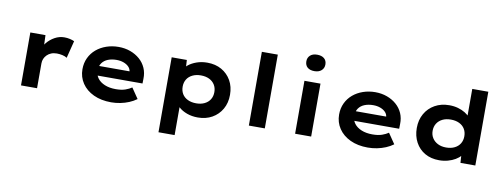

<svg xmlns="http://www.w3.org/2000/svg" viewBox="-76 -1242 4983 1897"><g transform="rotate(10 2416.0 -293.5)"><path d="M148 0V-531H300L307 -343L266 -357Q280 -409 313.5 -450.5Q347 -492 392.5 -517Q438 -542 488 -542Q517 -542 543.5 -536Q570 -530 589 -521L545 -347Q528 -359 499.5 -365.5Q471 -372 443 -372Q411 -372 386.5 -362Q362 -352 344.5 -334.5Q327 -317 318 -295.5Q309 -274 309 -249V0Z M1053 10Q952 10 876.5 -25.5Q801 -61 759.5 -123Q718 -185 718 -263Q718 -326 742.5 -377.5Q767 -429 810 -465.5Q853 -502 910.5 -522Q968 -542 1033 -542Q1097 -542 1151.5 -522Q1206 -502 1246.5 -466.5Q1287 -431 1308.5 -382Q1330 -333 1328 -274L1327 -227H826L803 -323H1197L1180 -302V-322Q1177 -349 1157 -369Q1137 -389 1105.5 -400.5Q1074 -412 1035 -412Q987 -412 949 -397Q911 -382 889.5 -351.5Q868 -321 868 -275Q868 -232 893 -198.5Q918 -165 965 -145.5Q1012 -126 1075 -126Q1133 -126 1171 -139.5Q1209 -153 1235 -171L1306 -67Q1272 -42 1231 -25Q1190 -8 1144.5 1Q1099 10 1053 10Z M1566 220V-532H1718L1725 -412L1694 -421Q1701 -452 1734 -479Q1767 -506 1816 -523.5Q1865 -541 1923 -541Q2005 -541 2066.5 -506Q2128 -471 2163 -409.5Q2198 -348 2198 -266Q2198 -185 2162.5 -123Q2127 -61 2065 -26Q2003 9 1922 9Q1863 9 1813.5 -9Q1764 -27 1731.5 -56.5Q1699 -86 1691 -117L1728 -131V220ZM1882 -126Q1930 -126 1966 -143.5Q2002 -161 2021.5 -192.5Q2041 -224 2041 -266Q2041 -308 2021.5 -339.5Q2002 -371 1966.5 -388.5Q1931 -406 1882 -406Q1834 -406 1797.5 -388Q1761 -370 1742 -338.5Q1723 -307 1723 -266Q1723 -224 1742 -192.5Q1761 -161 1797.5 -143.5Q1834 -126 1882 -126Z M2434 0V-740H2594V0Z M2898 0V-531H3059V0ZM2978 -642Q2933 -642 2908 -663.5Q2883 -685 2883 -725Q2883 -761 2908 -784Q2933 -807 2978 -807Q3023 -807 3048.5 -785.5Q3074 -764 3074 -725Q3074 -688 3048 -665Q3022 -642 2978 -642Z M3628 10Q3527 10 3451.5 -25.5Q3376 -61 3334.5 -123Q3293 -185 3293 -263Q3293 -326 3317.5 -377.5Q3342 -429 3385 -465.5Q3428 -502 3485.5 -522Q3543 -542 3608 -542Q3672 -542 3726.5 -522Q3781 -502 3821.5 -466.5Q3862 -431 3883.5 -382Q3905 -333 3903 -274L3902 -227H3401L3378 -323H3772L3755 -302V-322Q3752 -349 3732 -369Q3712 -389 3680.5 -400.5Q3649 -412 3610 -412Q3562 -412 3524 -397Q3486 -382 3464.5 -351.5Q3443 -321 3443 -275Q3443 -232 3468 -198.5Q3493 -165 3540 -145.5Q3587 -126 3650 -126Q3708 -126 3746 -139.5Q3784 -153 3810 -171L3881 -67Q3847 -42 3806 -25Q3765 -8 3719.5 1Q3674 10 3628 10Z M4344 11Q4262 11 4201 -24Q4140 -59 4106 -122Q4072 -185 4072 -265Q4072 -346 4107.5 -408.5Q4143 -471 4206 -506.5Q4269 -542 4351 -542Q4398 -542 4438.5 -530.5Q4479 -519 4510.5 -499.5Q4542 -480 4561 -456Q4580 -432 4583 -407L4545 -398V-740H4706V0H4557L4548 -132L4580 -123Q4577 -98 4557 -74Q4537 -50 4505 -31Q4473 -12 4431.5 -0.5Q4390 11 4344 11ZM4390 -125Q4439 -125 4475 -143Q4511 -161 4530 -192.5Q4549 -224 4549 -265Q4549 -307 4530 -338.5Q4511 -370 4475 -387.5Q4439 -405 4390 -405Q4342 -405 4306.5 -387.5Q4271 -370 4251 -338.5Q4231 -307 4231 -265Q4231 -224 4251 -192.5Q4271 -161 4306.5 -143Q4342 -125 4390 -125Z"/></g></svg>

Font: Lexend Giga
Style: Bold
Weight: 700
Version: Version 1.007